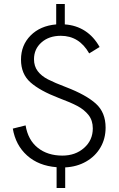

<svg xmlns="http://www.w3.org/2000/svg" viewBox="-20 -828 593 960"><path d="M263 8Q173 1 115.5 -50.5Q58 -102 44 -185L108 -201Q120 -128 169 -89Q218 -50 292 -50Q357 -50 400.5 -88.5Q444 -127 444 -186Q444 -226 422.5 -253Q401 -280 367 -298Q333 -316 274 -338Q180 -374 132.5 -416Q85 -458 85 -530Q85 -602 133 -650.5Q181 -699 261 -706V-808H304V-706Q361 -702 405 -673.5Q449 -645 478 -593L426 -561Q376 -649 284 -649Q225 -649 187.5 -616Q150 -583 150 -532Q150 -497 168.5 -472.5Q187 -448 220 -431Q253 -414 311 -392Q410 -354 459 -310Q508 -266 508 -190Q508 -135 482.5 -91Q457 -47 411 -20.5Q365 6 306 9V112H263Z"/></svg>

Font: Hanken Grotesk Light
Style: Regular
Weight: 300
Designer: Alfredo Marco Pradil
Foundry: Hanken Design Co.
Version: Version 3.014